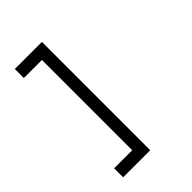

<svg xmlns="http://www.w3.org/2000/svg" viewBox="-220 -783 940 940"><g transform="rotate(-45 250.0 -313.0)"><path d="M187.5 0H62.5V62.5H250Q250 62.5 250 -687.5H62.5V-625H187.5Q187.5 -625 187.5 0Z"/></g></svg>

Font: CalcUnifontExMono
Style: Regular
Weight: 500
Version: Version 15.0.06